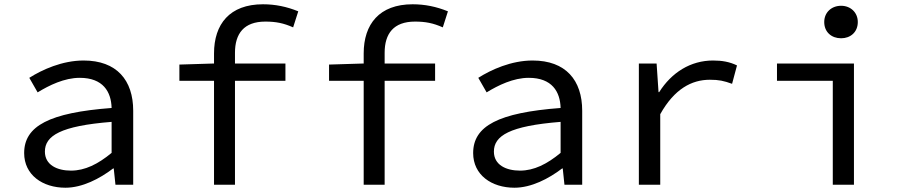

<svg xmlns="http://www.w3.org/2000/svg" viewBox="-20 -864 4240 898"><path d="M93 -148C93 -46 179 14 286 14C365 14 446 -28 509 -76H512L520 0H603V-346C603 -489 526 -581 371 -581C271 -581 177 -538 117 -500L156 -432C210 -465 281 -500 353 -500C462 -500 500 -435 502 -359C211 -337 93 -275 93 -148ZM502 -149C438 -96 377 -66 312 -66C248 -66 190 -92 190 -155C190 -229 263 -275 502 -294Z M1221 -763C1270 -763 1306 -756 1351 -736L1375 -811C1321 -833 1267 -844 1210 -844C1054 -844 981 -751 981 -614V-567L819 -562V-486H981V0H1079V-486H1315V-567H1079V-617C1079 -707 1121 -763 1221 -763Z M1921 -763C1970 -763 2006 -756 2051 -736L2075 -811C2021 -833 1967 -844 1910 -844C1754 -844 1681 -751 1681 -614V-567L1519 -562V-486H1681V0H1779V-486H2015V-567H1779V-617C1779 -707 1821 -763 1921 -763Z M2193 -148C2193 -46 2279 14 2386 14C2465 14 2546 -28 2609 -76H2612L2620 0H2703V-346C2703 -489 2626 -581 2471 -581C2371 -581 2277 -538 2217 -500L2256 -432C2310 -465 2381 -500 2453 -500C2562 -500 2600 -435 2602 -359C2311 -337 2193 -275 2193 -148ZM2602 -149C2538 -96 2477 -66 2412 -66C2348 -66 2290 -92 2290 -155C2290 -229 2363 -275 2602 -294Z M2968 -567V0H3068V-330C3134 -448 3215 -491 3300 -491C3343 -491 3365 -486 3404 -472L3427 -558C3392 -575 3357 -581 3315 -581C3210 -581 3121 -525 3063 -433H3060L3051 -567Z M3835 -761C3835 -714 3869 -685 3914 -685C3958 -685 3992 -714 3992 -761C3992 -806 3958 -837 3914 -837C3869 -837 3835 -806 3835 -761ZM3875 -486V0H3974V-567H3614V-486Z"/></svg>

Font: Kawkab Mono Light
Style: Bold
Weight: 400
Monospace: yes
Designer: Abdullah Arif
Foundry: Abdullah Arif
Version: Version 1.000;PS 000.500;hotconv 1.0.88;makeotf.lib2.5.64775